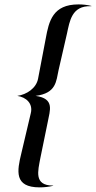

<svg xmlns="http://www.w3.org/2000/svg" viewBox="-20 -732 426 850"><path d="M239.5 -422.5 276.5 -583.5C288.5 -638.5 297.5 -707.5 382.5 -704.5C383.5 -704.5 384.5 -704.5 385.5 -705.5C366.5 -710.5 346.5 -712.5 327.5 -712.5C213.5 -712.5 196.5 -638.5 182.5 -561.5L148.5 -383.5C140.5 -341.5 98.5 -313.5 56.5 -307.5C96.5 -301.5 126.5 -273.5 116.5 -231.5L74.5 -53.5C55.5 24.5 41.5 97.5 155.5 97.5C174.5 97.5 194.5 95.5 215.5 90.5C216.5 89.5 215.5 89.5 214.5 89.5C128.5 89.5 148.5 23.5 158.5 -31.5L191.5 -192.5C200.5 -242.5 224 -295.5 137.5 -307.5C230 -319.5 228.5 -372.5 239.5 -422.5Z"/></svg>

Font: Beautique Display Italic
Style: Regular
Weight: 400
Italic angle: -12°
Designer: Nhat-Quang Ngo
Version: Version 1.100;Glyphs 3.2.3 (3260)